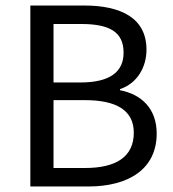

<svg xmlns="http://www.w3.org/2000/svg" viewBox="-20 -676 628 696"><path d="M90 0H300C446 0 548 -63 548 -192C548 -282 493 -334 415 -349V-353C476 -373 511 -431 511 -496C511 -611 418 -656 285 -656H90ZM174 -377V-589H274C376 -589 428 -561 428 -485C428 -418 382 -377 271 -377ZM174 -67V-313H288C402 -313 465 -276 465 -195C465 -107 400 -67 288 -67Z"/></svg>

Font: DAIFUKU Sans
Style: Regular
Weight: 400
Designer: Original font ‘Source Han Sans JP’ : Paul D. Hunt
Foundry: Daifuku
Version: Version 1.000